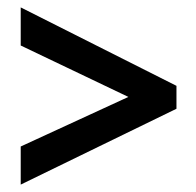

<svg xmlns="http://www.w3.org/2000/svg" viewBox="-20 -618 531 519"><path d="M36 -222V-119L457 -324V-386L36 -598V-495L327 -356Z"/></svg>

Font: Noto Sans Thai Cond SemBd
Style: Regular
Weight: 600
Width: 3
Designer: Monotype Design Team
Foundry: Monotype Imaging Inc.
Version: Version 2.002